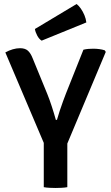

<svg xmlns="http://www.w3.org/2000/svg" viewBox="-20 -930 551 954"><path d="M197.5 -288H314.5V0Q301 2.5 285 3.2Q269 4 256 4Q244 4 227.2 3.2Q210.5 2.5 197.5 0ZM394.5 -683Q406.5 -686 419.2 -687Q432 -688 443.5 -688Q458.5 -688 473.5 -686Q488.5 -684 500.5 -680L505.5 -672L306 -196.5H207.5L6.5 -669.5Q24.5 -679.5 43.2 -685Q62 -690.5 79.5 -690.5Q104.5 -690.5 118.2 -678.5Q132 -666.5 142 -641L215 -463Q226 -436 237.2 -401.5Q248.5 -367 257.5 -334.5H263Q269 -356 277 -380.2Q285 -404.5 293.5 -427.5Q302 -450.5 308 -466ZM360.5 -910Q371 -902.5 381.5 -887.5Q392 -872.5 399.5 -854.5Q407 -836.5 409 -818.5L187 -728Q174 -736 164.8 -753.5Q155.5 -771 153.5 -786Z"/></svg>

Font: Signika Light Medium
Style: Regular
Weight: 500
Version: Version 2.003;gftools[0.9.32]